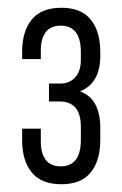

<svg xmlns="http://www.w3.org/2000/svg" viewBox="-20 -820 315 494"><path d="M138 -800Q189 -800 213.5 -769.5Q238 -739 238 -687V-676Q238 -606 186 -585Q214 -574 226 -550Q238 -526 238 -493V-459Q238 -407 213.5 -376.5Q189 -346 138 -346Q86 -346 61.5 -376.5Q37 -407 37 -459V-489H85V-455Q85 -426 97.5 -409Q110 -392 136 -392Q188 -392 188 -460V-494Q188 -559 133 -559H106V-605H135Q159 -605 173.5 -621Q188 -637 188 -666V-686Q188 -754 136 -754Q110 -754 97.5 -737Q85 -720 85 -691V-668H37V-687Q37 -739 61.5 -769.5Q86 -800 138 -800Z"/></svg>

Font: Bebas Neue Regular
Style: Regular
Weight: 400
Designer: Ryoichi Tsunekawa & LGV (GE)
Foundry: Free Software Foundation, Inc.
Version: Version 1.003 August 13, 2016